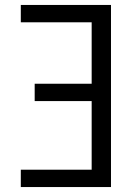

<svg xmlns="http://www.w3.org/2000/svg" viewBox="-20 -755 540 775"><path d="M64 0V-70H350V-347H120V-417H350V-665H64V-735H428V0Z"/></svg>

Font: HulyMono
Style: Regular
Weight: 400
Monospace: yes
Designer: Belleve Invis
Foundry: Belleve Invis
Version: Version 33.2.5; ttfautohint (v1.8.4)